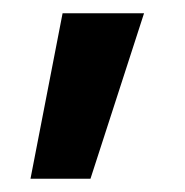

<svg xmlns="http://www.w3.org/2000/svg" viewBox="-20 -146 278 289"><path d="M25.9 123 74.2 -126H196.8L116.2 123Z"/></svg>

Font: Wesal
Style: Regular
Weight: 500
Designer: Ahmed zaza
Foundry: Ahmed zaza
Version: Version 2.01